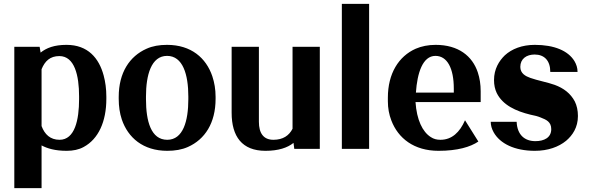

<svg xmlns="http://www.w3.org/2000/svg" viewBox="-20 -770 3045 993"><path d="M54 203H195V-18C225 -2 265 10 325 10C358 10 388 4 413 -10C489 -51 530 -141 530 -259V-270C530 -310 525 -347 516 -380C492 -469 435 -538 324 -538C260 -538 220 -522 190 -498L185 -528H54ZM195 -118V-412C212 -454 239 -480 287 -480C366 -480 389 -379 389 -272V-257C389 -150 367 -47 288 -47C240 -47 211 -75 195 -118Z M594 -259C594 -220 599 -185 610 -152C642 -58 720 10 845 10C885 10 921 4 952 -10C1040 -49 1095 -134 1095 -259V-269C1095 -308 1089 -343 1078 -376C1046 -470 969 -538 844 -538C804 -538 769 -532 738 -518C650 -479 594 -394 594 -269ZM735 -257V-271C735 -382 762 -481 844 -481C926 -481 954 -384 954 -271V-257C954 -144 927 -47 845 -47C761 -47 735 -143 735 -257Z M1178 -187C1178 -64 1232 10 1353 10C1420 10 1467 -6 1498 -31L1502 0H1634V-528H1493V-104C1475 -69 1444 -47 1394 -47C1343 -47 1319 -81 1319 -140V-528H1178Z M1748 0H1889V-750H1748Z M1986 -246C1986 -211 1992 -178 2004 -147C2039 -55 2121 10 2248 10C2346 10 2413 -10 2454 -38L2385 -148C2358 -86 2317 -47 2258 -47C2239 -47 2223 -51 2208 -61C2165 -88 2135 -151 2129 -242H2466V-298C2466 -334 2461 -366 2451 -396C2423 -480 2351 -538 2233 -538C2195 -538 2160 -531 2130 -518C2042 -479 1986 -390 1986 -265ZM2131 -291C2138 -393 2166 -481 2232 -481C2293 -481 2327 -417 2327 -312V-291Z M2518 -140C2518 -122 2523 -104 2533 -86C2566 -27 2642 10 2746 10C2814 10 2869 -10 2908 -42C2941 -70 2969 -111 2969 -170C2969 -199 2963 -225 2953 -245C2931 -287 2895 -314 2849 -331C2813 -344 2759 -354 2723 -367C2698 -376 2671 -390 2671 -424C2671 -466 2703 -488 2745 -488C2795 -488 2826 -457 2826 -398H2967C2967 -419 2961 -437 2951 -454C2918 -508 2846 -538 2746 -538C2680 -538 2627 -517 2591 -484C2561 -455 2535 -413 2535 -356C2535 -330 2540 -308 2549 -289C2580 -226 2649 -195 2723 -177C2745 -173 2763 -168 2777 -162C2805 -151 2831 -140 2831 -102C2831 -58 2794 -40 2749 -40C2694 -40 2655 -72 2652 -140Z"/></svg>

Font: Aerodynamic
Style: Regular
Weight: 500
Designer: Google
Version: Version 2.000980; 2014